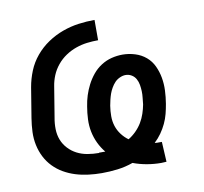

<svg xmlns="http://www.w3.org/2000/svg" viewBox="-66 -609 732 689"><g transform="rotate(-10 300.0 -264.5)"><path d="M468 9Q442 9 416 4.5Q390 0 366 -9Q338 1 309 4.5Q280 8 252 8Q228 8 203.5 5Q179 2 156.5 -5Q134 -12 114 -23.5Q94 -35 78 -51.5Q62 -68 51.5 -88.5Q41 -109 36 -132.5Q31 -156 32 -180.5Q33 -205 37 -230L55 -340Q60 -369 71.5 -397.5Q83 -426 103 -450Q123 -474 149 -491.5Q175 -509 204 -519.5Q233 -530 262.5 -534Q292 -538 321 -538V-464Q301 -464 280.5 -461.5Q260 -459 240 -452Q220 -445 202 -433Q184 -421 170 -404Q156 -387 148 -367.5Q140 -348 137 -328L119 -218Q115 -197 115.5 -176Q116 -155 123 -137Q130 -119 143.5 -104.5Q157 -90 174.5 -81Q192 -72 212.5 -68.5Q233 -65 254 -65Q254 -65 254 -65.5Q254 -66 254 -66Q260 -66 265.5 -66Q271 -66 277 -66Q263 -83 253.5 -103Q244 -123 239.5 -145Q235 -167 236 -190.5Q237 -214 241 -237Q244 -257 250 -276Q256 -295 265.5 -313.5Q275 -332 288.5 -348.5Q302 -365 320 -376.5Q338 -388 358 -393Q378 -398 398 -398Q421 -398 443.5 -391Q466 -384 483 -369.5Q500 -355 509.5 -334.5Q519 -314 523 -291.5Q527 -269 526 -245Q525 -221 521 -197Q518 -179 513.5 -161.5Q509 -144 501 -127Q493 -110 482 -94.5Q471 -79 457 -66Q461 -65 464 -65Q467 -65 471 -65Q474 -65 477 -65Q480 -65 483 -65L487 8Q482 8 477.5 8.5Q473 9 468 9ZM367 -95Q382 -104 395 -117Q408 -130 417 -145Q426 -160 431.5 -176.5Q437 -193 440 -209Q441 -221 442.5 -233Q444 -245 443.5 -257Q443 -269 441 -280.5Q439 -292 433.5 -302Q428 -312 418 -318Q408 -324 396 -324Q386 -324 375 -319Q364 -314 356.5 -306Q349 -298 343 -287.5Q337 -277 333.5 -267Q330 -257 327.5 -246.5Q325 -236 323 -225Q320 -206 320 -187Q320 -168 325.5 -151Q331 -134 342 -119.5Q353 -105 367 -95Z"/></g></svg>

Font: Iosevka Curly Extended Oblique
Style: Regular
Weight: 400
Width: 7
Italic angle: -9°
Monospace: yes
Designer: Belleve Invis
Foundry: Belleve Invis
Version: Version 11.1.0; ttfautohint (v1.8.3)